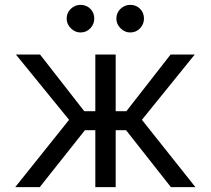

<svg xmlns="http://www.w3.org/2000/svg" viewBox="-20 -770 867 790"><path d="M42.6 0 264.2 -277 45.5 -545.5H144.9L326.7 -312.5H372.2V-545.5H456V-312.5H500L681.8 -545.5H781.2L563.9 -277L784.1 0H683.2L498.6 -234.4H456V0H372.2V-234.4H329.5L143.5 0ZM254.3 -693.2Q254.3 -717.7 271.5 -733.8Q288.7 -750 311.1 -750Q335.6 -750 351.7 -733.8Q367.9 -717.7 367.9 -693.2Q367.9 -670.8 351.7 -653.6Q335.6 -636.4 311.1 -636.4Q288.7 -636.4 271.5 -653.6Q254.3 -670.8 254.3 -693.2ZM458.8 -693.2Q458.8 -717.7 476 -733.8Q493.3 -750 515.6 -750Q540.1 -750 556.3 -733.8Q572.4 -717.7 572.4 -693.2Q572.4 -670.8 556.3 -653.6Q540.1 -636.4 515.6 -636.4Q493.3 -636.4 476 -653.6Q458.8 -670.8 458.8 -693.2Z"/></svg>

Font: DeltaSans
Style: Regular
Weight: 400
Designer: Rasmus Andersson
Foundry: rsms
Version: Version 3.012